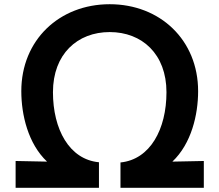

<svg xmlns="http://www.w3.org/2000/svg" viewBox="-20 -837 1040 910"><path d="M551 -67V53H946V-74L797 -71C887 -156 919 -293 919 -405C919 -647 739 -817 500 -817C261 -817 81 -647 81 -405C81 -293 113 -156 203 -71L54 -74V53H449V-68C308 -81 231 -225 231 -400C231 -581 347 -685 500 -685C653 -685 769 -581 769 -400C769 -225 692 -81 551 -67Z"/></svg>

Font: LINE Seed JP App_OTF Bold
Style: Regular
Weight: 700
Designer: LINE & Fontrix & Fontworks
Version: Version 1.009